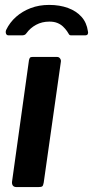

<svg xmlns="http://www.w3.org/2000/svg" viewBox="-20 -762 379 782"><path d="M158 -18Q156 -6 152 -3Q148 0 135 0H48Q37 0 32.5 -6Q28 -12 29 -22L98 -517Q100 -525 102.5 -527.5Q105 -530 112 -530H213Q220 -530 224.5 -524Q229 -518 228 -511ZM15 -618Q7 -618 4.5 -625Q2 -632 5 -640Q20 -671 45.5 -693.5Q71 -716 105 -729Q139 -742 180 -742Q223 -742 257 -729.5Q291 -717 312 -693.5Q333 -670 338 -635Q340 -628 337.5 -623Q335 -618 326 -618H270Q263 -618 260.5 -623Q258 -628 253 -635Q246 -645 236.5 -654Q227 -663 213.5 -668.5Q200 -674 181 -674Q151 -674 127 -661Q103 -648 88 -627Q84 -621 79 -619.5Q74 -618 70 -618Z"/></svg>

Font: Libre Franklin SemiBold
Style: Italic
Weight: 600
Italic angle: -8°
Designer: Pablo Impallari, Rodrigo Fuenzalida, Nhung Nguyen
Foundry: Impallari Type
Version: Version 3.000